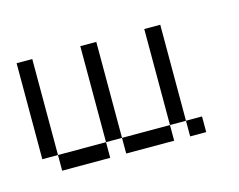

<svg xmlns="http://www.w3.org/2000/svg" viewBox="-42 -226 352 283"><g transform="rotate(-15 134.0 -85.0)"><path d="M23.9 0V-23.9H97.2V0ZM121.6 0V-23.9H194.8V0ZM219.2 0V-23.9H243.7V0ZM0 -23.9V-170.4H23.9V-23.9ZM97.2 -23.9V-170.4H121.6V-23.9ZM194.8 -23.9V-170.4H219.2V-23.9Z"/></g></svg>

Font: FS Mondwest Regular
Style: Regular
Weight: 400
Designer: NZWStudios2024
Foundry: https://fontstruct.com
Version: Version 1.0